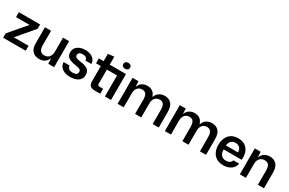

<svg xmlns="http://www.w3.org/2000/svg" viewBox="153 -2062 5128 3409"><g transform="rotate(30 2716.5 -358.0)"><path d="M28 0V-90L320 -431H43V-532H479V-444L188 -101H490V0Z M769 9Q677 9 627.5 -45Q578 -99 578 -202V-532H703V-235Q703 -93 817 -93Q877 -93 912.5 -135.5Q948 -178 948 -242V-532H1073V0H953L948 -103H942Q923 -50 876 -20.5Q829 9 769 9Z M1173 -162H1296Q1303 -80 1405 -80Q1502 -80 1502 -146Q1502 -181 1478 -195Q1454 -209 1389 -219Q1282 -235 1234.5 -269Q1187 -303 1187 -377Q1187 -451 1247 -496.5Q1307 -542 1405 -542Q1500 -542 1557.5 -497.5Q1615 -453 1618 -379H1495Q1492 -453 1402 -453Q1360 -453 1336 -436Q1312 -419 1312 -388Q1312 -356 1339.5 -341Q1367 -326 1437 -317Q1537 -304 1583 -268.5Q1629 -233 1629 -157Q1629 -78 1567.5 -34Q1506 10 1402 10Q1298 10 1236.5 -37Q1175 -84 1173 -162Z M1907 0Q1837 0 1809 -30Q1781 -60 1781 -121V-431H1683V-532H1781V-682L1906 -695V-532H2239V0H2114V-431H1906V-144Q1906 -119 1916 -110.5Q1926 -102 1950 -102H2018V0ZM2227.5 -620.5Q2208 -604 2177 -604Q2146 -604 2127 -620.5Q2108 -637 2108 -665Q2108 -693 2127 -709.5Q2146 -726 2177 -726Q2208 -726 2227.5 -709.5Q2247 -693 2247 -665Q2247 -637 2227.5 -620.5Z M2374 0V-532H2495L2499 -431H2505Q2525 -484 2571 -513Q2617 -542 2674 -542Q2806 -542 2845 -420H2853Q2873 -479 2921.5 -510.5Q2970 -542 3034 -542Q3118 -542 3168 -488Q3218 -434 3218 -319V0H3093V-292Q3093 -367 3067 -403Q3041 -439 2986 -439Q2928 -439 2893.5 -397Q2859 -355 2859 -293V0H2733V-292Q2733 -367 2707.5 -403Q2682 -439 2627 -439Q2568 -439 2533.5 -397Q2499 -355 2499 -293V0Z M3343 0V-532H3464L3468 -431H3474Q3494 -484 3540 -513Q3586 -542 3643 -542Q3775 -542 3814 -420H3822Q3842 -479 3890.5 -510.5Q3939 -542 4003 -542Q4087 -542 4137 -488Q4187 -434 4187 -319V0H4062V-292Q4062 -367 4036 -403Q4010 -439 3955 -439Q3897 -439 3862.5 -397Q3828 -355 3828 -293V0H3702V-292Q3702 -367 3676.5 -403Q3651 -439 3596 -439Q3537 -439 3502.5 -397Q3468 -355 3468 -293V0Z M4541 9Q4422 9 4354.5 -64.5Q4287 -138 4287 -263Q4287 -392 4354 -467Q4421 -542 4537 -542Q4664 -542 4728 -459Q4792 -376 4780 -240H4409Q4410 -165 4445 -125.5Q4480 -86 4541 -86Q4634 -86 4657 -159H4775Q4763 -82 4699 -36.5Q4635 9 4541 9ZM4411 -321H4657Q4656 -383 4623.5 -415Q4591 -447 4537 -447Q4482 -447 4448.5 -414Q4415 -381 4411 -321Z M4880 0V-532H5000L5005 -431H5011Q5033 -485 5080 -513.5Q5127 -542 5186 -542Q5273 -542 5324 -488Q5375 -434 5375 -319V0H5250V-292Q5250 -367 5223 -403Q5196 -439 5138 -439Q5077 -439 5041 -397Q5005 -355 5005 -293V0Z"/></g></svg>

Font: Mona Sans SemiBold
Style: Regular
Weight: 600
Designer: Deni Anggara
Foundry: GitHub
Version: Version 2.000;Glyphs 3.2.3 (3260)